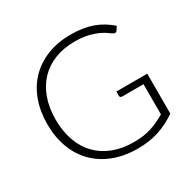

<svg xmlns="http://www.w3.org/2000/svg" viewBox="-159 -879 1053 1049"><g transform="rotate(-30 367.5 -354.0)"><path d="M669.5 -69.5Q616.5 -32 556.5 -12Q496.5 8 421.5 8Q337.5 8 270.5 -17.8Q203.5 -43.5 156.2 -90.8Q109 -138 83.8 -205Q58.5 -272 58.5 -354Q58.5 -436 83.2 -502.8Q108 -569.5 154.2 -616.8Q200.5 -664 266 -689.8Q331.5 -715.5 413.5 -715.5Q454 -715.5 488.2 -710Q522.5 -704.5 552 -693.8Q581.5 -683 607 -667.2Q632.5 -651.5 656 -631L642 -609Q635 -597 621 -603.5Q613.5 -606.5 599.5 -617.5Q585.5 -628.5 561 -640.5Q536.5 -652.5 500.2 -662Q464 -671.5 412 -671.5Q343 -671.5 287.2 -649.5Q231.5 -627.5 192.2 -586.5Q153 -545.5 131.8 -486.5Q110.5 -427.5 110.5 -354Q110.5 -279.5 131.8 -220Q153 -160.5 193.2 -119Q233.5 -77.5 291 -55.5Q348.5 -33.5 420.5 -33.5Q452 -33.5 478.8 -37.2Q505.5 -41 529.8 -48.5Q554 -56 576.8 -66.8Q599.5 -77.5 623 -91V-281.5H487.5Q482 -281.5 478.2 -285Q474.5 -288.5 474.5 -293V-321H669.5V-69.5Z"/></g></svg>

Font: Lato Light
Style: Regular
Weight: 300
Designer: Lukasz Dziedzic
Foundry: tyPoland Lukasz Dziedzic
Version: Version 2.007; 2014-02-27